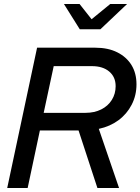

<svg xmlns="http://www.w3.org/2000/svg" viewBox="-20 -938 701 958"><path d="M16 0 165 -700H456Q519 -700 565 -677Q611 -654 636 -613.5Q661 -573 661 -517Q661 -462 637 -415.5Q613 -369 571 -338Q529 -307 473 -295L574 0H466L372 -287H179L118 0ZM198 -375H407Q451 -375 485 -392Q519 -409 538 -439.5Q557 -470 557 -508Q557 -554 525 -581Q493 -608 439 -608H248ZM378 -792 299 -918H377L437 -842L530 -918H614L481 -792Z"/></svg>

Font: Red Hat Display SemiBold
Style: Italic
Weight: 600
Italic angle: -12°
Designer: Pentagram, MCKL
Foundry: Pentagram, MCKL
Version: Version 1.023